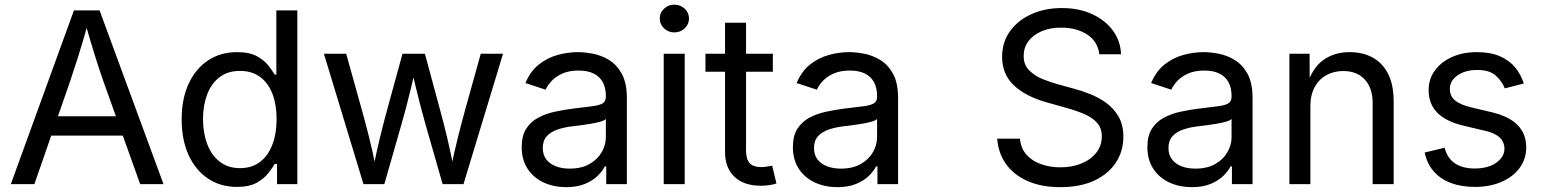

<svg xmlns="http://www.w3.org/2000/svg" viewBox="-20 -771 6461 804"><path d="M25.4 0 289.6 -727.5H397L664.6 0H566.9L412.6 -431.6Q398.4 -471.7 379.6 -531.5Q360.8 -591.3 334 -684.1H351.6Q325.2 -590.3 305.9 -529.5Q286.6 -468.8 273.9 -431.6L124 0ZM158.2 -203.1V-284.2H531.7V-203.1Z M971.7 11.7Q903.8 11.7 851.6 -22.9Q799.3 -57.6 770 -121.1Q740.7 -184.6 740.7 -271.5Q740.7 -357.9 770.3 -421.1Q799.8 -484.4 852.1 -518.6Q904.3 -552.7 972.2 -552.7Q1025.4 -552.7 1056.6 -535.2Q1087.9 -517.6 1104.7 -495.4Q1121.6 -473.1 1130.4 -458.5H1137.2V-727.5H1225.1V0H1140.1V-84.5H1130.4Q1121.6 -69.3 1104.2 -46.6Q1086.9 -23.9 1055.4 -6.1Q1023.9 11.7 971.7 11.7ZM984.9 -66.9Q1034.7 -66.9 1068.8 -93Q1103 -119.1 1120.6 -165.5Q1138.2 -211.9 1138.2 -272.5Q1138.2 -333 1120.8 -378.2Q1103.5 -423.3 1069.3 -448.7Q1035.2 -474.1 984.9 -474.1Q933.1 -474.1 898.7 -447.3Q864.3 -420.4 847.2 -374.8Q830.1 -329.1 830.1 -272.5Q830.1 -215.3 847.4 -168.7Q864.7 -122.1 899.4 -94.5Q934.1 -66.9 984.9 -66.9Z M1502 0 1336.4 -545.9H1429.7L1496.1 -307.6Q1509.8 -258.8 1525.4 -197Q1541 -135.3 1556.2 -57.1H1541Q1555.7 -131.8 1570.8 -193.8Q1585.9 -255.9 1600.1 -307.6L1665.5 -545.9H1759.3L1823.7 -307.6Q1837.4 -257.3 1852.3 -195.6Q1867.2 -133.8 1881.8 -57.1H1866.2Q1881.8 -132.8 1897.2 -194.6Q1912.6 -256.3 1926.8 -307.6L1993.2 -545.9H2086.4L1920.9 0H1833.5L1762.7 -247.1Q1752 -284.7 1741.7 -323.7Q1731.4 -362.8 1721.7 -403.8Q1711.9 -444.8 1701.7 -487.3H1721.2Q1711.4 -445.3 1701.4 -404.1Q1691.4 -362.8 1681.2 -323.2Q1670.9 -283.7 1660.2 -247.1L1589.4 0Z M2350.6 12.7Q2298.8 12.7 2256.6 -6.8Q2214.4 -26.4 2189.5 -64Q2164.6 -101.6 2164.6 -155.3Q2164.6 -202.1 2183.1 -231.4Q2201.7 -260.7 2232.7 -277.6Q2263.7 -294.4 2301.3 -302.7Q2338.9 -311 2377 -315.9Q2425.8 -322.3 2456.5 -325.7Q2487.3 -329.1 2502.2 -337.4Q2517.1 -345.7 2517.1 -365.7V-368.7Q2517.1 -402.8 2504.4 -426.5Q2491.7 -450.2 2466.3 -462.9Q2440.9 -475.6 2402.8 -475.6Q2363.8 -475.6 2335.9 -463.4Q2308.1 -451.2 2290.8 -432.9Q2273.4 -414.6 2264.6 -395.5L2180.2 -423.3Q2201.2 -473.1 2236.8 -501.2Q2272.5 -529.3 2315.4 -541Q2358.4 -552.7 2400.4 -552.7Q2427.7 -552.7 2462.6 -546.1Q2497.6 -539.6 2530 -520Q2562.5 -500.5 2583.7 -462.2Q2605 -423.8 2605 -359.9V0H2518.6V-74.2H2512.7Q2503.4 -55.2 2482.9 -34.9Q2462.4 -14.6 2429.7 -1Q2397 12.7 2350.6 12.7ZM2365.7 -64.9Q2414.6 -64.9 2448.2 -84Q2481.9 -103 2499.5 -133.5Q2517.1 -164.1 2517.1 -197.3V-272.9Q2511.7 -266.6 2493.7 -261.5Q2475.6 -256.3 2452.4 -252.4Q2429.2 -248.5 2407.5 -245.8Q2385.7 -243.2 2373 -241.7Q2341.3 -237.8 2313.7 -228.3Q2286.1 -218.8 2269.5 -200.4Q2252.9 -182.1 2252.9 -150.9Q2252.9 -122.6 2267.6 -103.5Q2282.2 -84.5 2307.6 -74.7Q2333 -64.9 2365.7 -64.9Z M2759.3 0V-545.9H2847.2V0ZM2803.7 -635.3Q2778.8 -635.3 2760.7 -652.3Q2742.7 -669.4 2742.7 -693.4Q2742.7 -717.8 2760.7 -734.6Q2778.8 -751.5 2803.7 -751.5Q2829.1 -751.5 2847.2 -734.6Q2865.2 -717.8 2865.2 -693.4Q2865.2 -669.4 2847.2 -652.3Q2829.1 -635.3 2803.7 -635.3Z M3216.3 -545.9V-470.7H2934.1V-545.9ZM3016.1 -675.8H3104V-141.6Q3104 -105 3118.9 -88.1Q3133.8 -71.3 3168.5 -71.3Q3176.8 -71.3 3189.7 -73.2Q3202.6 -75.2 3213.4 -77.1L3231.4 -2.9Q3217.8 2 3200.4 4.4Q3183.1 6.8 3166 6.8Q3095.2 6.8 3055.7 -30.5Q3016.1 -67.9 3016.1 -134.8Z M3486.3 12.7Q3434.6 12.7 3392.3 -6.8Q3350.1 -26.4 3325.2 -64Q3300.3 -101.6 3300.3 -155.3Q3300.3 -202.1 3318.8 -231.4Q3337.4 -260.7 3368.4 -277.6Q3399.4 -294.4 3437 -302.7Q3474.6 -311 3512.7 -315.9Q3561.5 -322.3 3592.3 -325.7Q3623 -329.1 3637.9 -337.4Q3652.8 -345.7 3652.8 -365.7V-368.7Q3652.8 -402.8 3640.1 -426.5Q3627.4 -450.2 3602.1 -462.9Q3576.7 -475.6 3538.6 -475.6Q3499.5 -475.6 3471.7 -463.4Q3443.8 -451.2 3426.5 -432.9Q3409.2 -414.6 3400.4 -395.5L3315.9 -423.3Q3336.9 -473.1 3372.6 -501.2Q3408.2 -529.3 3451.2 -541Q3494.1 -552.7 3536.1 -552.7Q3563.5 -552.7 3598.4 -546.1Q3633.3 -539.6 3665.8 -520Q3698.2 -500.5 3719.5 -462.2Q3740.7 -423.8 3740.7 -359.9V0H3654.3V-74.2H3648.4Q3639.2 -55.2 3618.7 -34.9Q3598.1 -14.6 3565.4 -1Q3532.7 12.7 3486.3 12.7ZM3501.5 -64.9Q3550.3 -64.9 3584 -84Q3617.7 -103 3635.3 -133.5Q3652.8 -164.1 3652.8 -197.3V-272.9Q3647.5 -266.6 3629.4 -261.5Q3611.3 -256.3 3588.1 -252.4Q3564.9 -248.5 3543.2 -245.8Q3521.5 -243.2 3508.8 -241.7Q3477.1 -237.8 3449.5 -228.3Q3421.9 -218.8 3405.3 -200.4Q3388.7 -182.1 3388.7 -150.9Q3388.7 -122.6 3403.3 -103.5Q3418 -84.5 3443.4 -74.7Q3468.8 -64.9 3501.5 -64.9Z M4419.9 12.7Q4341.3 12.7 4283.4 -12.7Q4225.6 -38.1 4192.9 -83.7Q4160.2 -129.4 4155.8 -190.4H4251Q4254.9 -149.4 4278.8 -122.8Q4302.7 -96.2 4340.1 -83.3Q4377.4 -70.3 4419.9 -70.3Q4469.2 -70.3 4508.5 -86.4Q4547.9 -102.5 4570.8 -131.8Q4593.8 -161.1 4593.8 -199.7Q4593.8 -234.9 4574 -256.8Q4554.2 -278.8 4521.5 -293Q4488.8 -307.1 4449.7 -317.9L4361.8 -342.8Q4273.9 -367.7 4225.1 -414.1Q4176.3 -460.4 4176.3 -532.7Q4176.3 -594.2 4209.5 -640.4Q4242.7 -686.5 4299.3 -711.9Q4356 -737.3 4426.3 -737.3Q4498 -737.3 4553.2 -711.9Q4608.4 -686.5 4640.4 -642.8Q4672.4 -599.1 4674.3 -543.9H4583.5Q4577.1 -597.2 4532.7 -626.2Q4488.3 -655.3 4423.3 -655.3Q4376.5 -655.3 4341.1 -639.9Q4305.7 -624.5 4286.1 -597.9Q4266.6 -571.3 4266.6 -537.1Q4266.6 -499 4290.3 -475.8Q4314 -452.6 4346.4 -439.7Q4378.9 -426.8 4405.3 -419.4L4478 -399.4Q4507.3 -391.6 4542.7 -377.9Q4578.1 -364.3 4610.4 -341.6Q4642.6 -318.8 4663.3 -283.9Q4684.1 -249 4684.1 -198.2Q4684.1 -138.7 4653.1 -90.8Q4622.1 -43 4563 -15.1Q4503.9 12.7 4419.9 12.7Z M4970.7 12.7Q4918.9 12.7 4876.7 -6.8Q4834.5 -26.4 4809.6 -64Q4784.7 -101.6 4784.7 -155.3Q4784.7 -202.1 4803.2 -231.4Q4821.8 -260.7 4852.8 -277.6Q4883.8 -294.4 4921.4 -302.7Q4959 -311 4997.1 -315.9Q5045.9 -322.3 5076.7 -325.7Q5107.4 -329.1 5122.3 -337.4Q5137.2 -345.7 5137.2 -365.7V-368.7Q5137.2 -402.8 5124.5 -426.5Q5111.8 -450.2 5086.4 -462.9Q5061 -475.6 5022.9 -475.6Q4983.9 -475.6 4956.1 -463.4Q4928.2 -451.2 4910.9 -432.9Q4893.6 -414.6 4884.8 -395.5L4800.3 -423.3Q4821.3 -473.1 4856.9 -501.2Q4892.6 -529.3 4935.5 -541Q4978.5 -552.7 5020.5 -552.7Q5047.9 -552.7 5082.8 -546.1Q5117.7 -539.6 5150.1 -520Q5182.6 -500.5 5203.9 -462.2Q5225.1 -423.8 5225.1 -359.9V0H5138.7V-74.2H5132.8Q5123.5 -55.2 5103 -34.9Q5082.5 -14.6 5049.8 -1Q5017.1 12.7 4970.7 12.7ZM4985.8 -64.9Q5034.7 -64.9 5068.4 -84Q5102.1 -103 5119.6 -133.5Q5137.2 -164.1 5137.2 -197.3V-272.9Q5131.8 -266.6 5113.8 -261.5Q5095.7 -256.3 5072.5 -252.4Q5049.3 -248.5 5027.6 -245.8Q5005.9 -243.2 4993.2 -241.7Q4961.4 -237.8 4933.8 -228.3Q4906.2 -218.8 4889.6 -200.4Q4873 -182.1 4873 -150.9Q4873 -122.6 4887.7 -103.5Q4902.3 -84.5 4927.7 -74.7Q4953.1 -64.9 4985.8 -64.9Z M5467.3 -327.1V0H5379.4V-545.9H5463.9L5464.4 -413.6H5452.1Q5477.1 -489.3 5523.2 -521Q5569.3 -552.7 5631.3 -552.7Q5686.5 -552.7 5728 -530Q5769.5 -507.3 5792.7 -461.7Q5815.9 -416 5815.9 -346.7V0H5728V-339.4Q5728 -402.3 5695.1 -438Q5662.1 -473.6 5605 -473.6Q5565.9 -473.6 5534.7 -456.5Q5503.4 -439.5 5485.4 -406.7Q5467.3 -374 5467.3 -327.1Z M6155.8 11.7Q6099.6 11.7 6055.9 -4.6Q6012.2 -21 5983.9 -53.2Q5955.6 -85.4 5945.8 -132.3L6029.3 -152.3Q6041 -107.4 6073.5 -86.4Q6106 -65.4 6154.8 -65.4Q6211.9 -65.4 6245.8 -89.8Q6279.8 -114.3 6279.8 -147.9Q6279.8 -176.3 6260 -195.1Q6240.2 -213.9 6199.7 -223.1L6108.9 -244.6Q6034.7 -262.2 5998.5 -299.1Q5962.4 -335.9 5962.4 -393.6Q5962.4 -440.4 5988.8 -476.3Q6015.1 -512.2 6060.8 -532.5Q6106.4 -552.7 6164.6 -552.7Q6220.7 -552.7 6260 -535.9Q6299.3 -519 6324 -489.5Q6348.6 -460 6360.8 -421.4L6281.2 -400.9Q6270 -430.2 6243.9 -454.1Q6217.8 -478 6165 -478Q6116.2 -478 6083.7 -455.6Q6051.3 -433.1 6051.3 -398.9Q6051.3 -368.7 6073.2 -350.3Q6095.2 -332 6143.1 -320.8L6225.6 -301.3Q6299.8 -283.7 6335.4 -246.8Q6371.1 -210 6371.1 -153.8Q6371.1 -106 6344 -68.6Q6316.9 -31.2 6268.3 -9.8Q6219.7 11.7 6155.8 11.7Z"/></svg>

Font: Adwaita Sans
Style: Regular
Weight: 400
Designer: Rasmus Andersson
Foundry: rsms
Version: Version 4.001;git-9221beed3